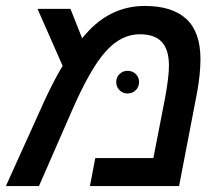

<svg xmlns="http://www.w3.org/2000/svg" viewBox="-35 -629 755 649"><path d="M454.6 -608.9Q547.4 -608.9 595 -564.7Q642.6 -520.5 642.6 -429.2Q642.6 -403.8 639.6 -375Q636.7 -346.2 630.9 -314.9L570.3 0H269L287.1 -94.7H483.4L522.9 -297.4Q536.1 -369.1 536.1 -406.7Q536.1 -460.9 512 -487.1Q487.8 -513.2 437.5 -513.2Q374.5 -513.2 322.8 -455.6Q269.5 -397 205.6 -249L96.7 0H-15.1L102.1 -259.3Q115.2 -289.1 128.7 -316.7Q142.1 -344.2 154.5 -367.4Q167 -390.6 176.8 -406.2L91.8 -599.1H203.1L242.7 -499.5Q287.1 -555.2 339.8 -582Q392.6 -608.9 454.6 -608.9ZM357.9 -352.1Q357.9 -367.7 369.1 -378.7Q380.4 -389.6 396 -389.6Q412.6 -389.6 423.8 -378.7Q435.1 -367.7 435.1 -352.1Q435.1 -335 423.8 -324Q412.6 -313 396 -313Q380.4 -313 369.1 -324Q357.9 -335 357.9 -352.1Z"/></svg>

Font: Arimo Medium
Style: Italic
Weight: 500
Italic angle: -12°
Designer: Steve Matteson
Foundry: Monotype Imaging Inc.
Version: Version 1.33